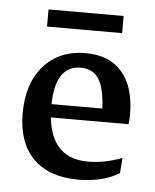

<svg xmlns="http://www.w3.org/2000/svg" viewBox="-43 -531 466 577"><g transform="rotate(5 190.0 -243.0)"><path d="M214.4 7.8Q126 7.8 78.1 -40Q30.3 -87.9 30.3 -176.8Q30.3 -266.6 77.1 -319.8Q124 -373 203.6 -373Q274.9 -373 313.5 -328.4Q352.1 -283.7 352.1 -200.2Q352.1 -192.9 351.6 -185.5Q351.1 -178.2 350.1 -171.4L268.1 -187Q268.1 -261.7 250.2 -294.9Q232.4 -328.1 192.4 -328.1Q114.3 -328.1 114.3 -204.6Q114.3 -48.8 238.8 -48.8Q287.6 -48.8 340.8 -68.8L337.4 -22.9Q314.5 -8.3 282.5 -0.2Q250.5 7.8 214.4 7.8ZM62 -171.4V-211.4H342.3L350.1 -171.4ZM80.6 -494.1H307.1V-442.4H80.6Z"/></g></svg>

Font: Markazi Text
Style: Regular
Weight: 400
Designer: Borna Izadpanah (Arabic designer), Fiona Ross (Arabic design director) and Florian Runge (Latin designer)
Foundry: Borna Izadpanah and Florian Runge
Version: Version 1.000